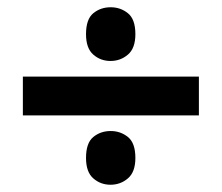

<svg xmlns="http://www.w3.org/2000/svg" viewBox="-20 -617 612 529"><path d="M43 -299V-406H528V-299ZM284.5 -108Q257 -108 237 -125.6Q217 -143.1 217 -181.8Q217 -223 237 -239.5Q257.1 -256 285 -256Q312 -256 332.5 -239.5Q353 -223 353 -181.8Q353 -143.1 332.5 -125.6Q312 -108 284.5 -108ZM284.5 -449Q257 -449 237 -466.6Q217 -484.1 217 -522.8Q217 -564 237 -580.5Q257.1 -597 285 -597Q312 -597 332.5 -580.5Q353 -564 353 -522.8Q353 -484.1 332.5 -466.6Q312 -449 284.5 -449Z"/></svg>

Font: Noto Sans New Tai Lue
Style: Regular
Weight: 400
Designer: Monotype Design Team
Foundry: Monotype Imaging Inc.
Version: Version 2.003